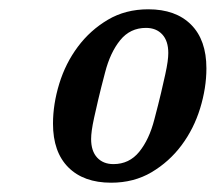

<svg xmlns="http://www.w3.org/2000/svg" viewBox="-20 -724 464 413"><path d="M224 -371Q258 -371 279.5 -397.5Q301 -424 312 -467Q321 -501 326.5 -524.5Q332 -548 335.5 -564Q339 -580 340.5 -591Q342 -602 342 -610Q342 -636 329 -650Q316 -664 294 -664Q260 -664 238.5 -637.5Q217 -611 206 -568Q197 -534 191.5 -510.5Q186 -487 182.5 -471Q179 -455 177.5 -444Q176 -433 176 -425Q176 -399 189 -385Q202 -371 224 -371ZM219 -331Q160 -331 127 -364Q94 -397 94 -458Q94 -500 107.5 -544Q121 -588 147.5 -623.5Q174 -659 212 -681.5Q250 -704 299 -704Q358 -704 391 -671Q424 -638 424 -577Q424 -535 410.5 -491Q397 -447 370.5 -411.5Q344 -376 306 -353.5Q268 -331 219 -331Z"/></svg>

Font: IBM Plex Serif SmBld
Style: Italic
Weight: 600
Italic angle: -14°
Designer: Mike Abbink, Paul van der Laan, Pieter van Rosmalen
Foundry: Bold Monday
Version: Version 3.001